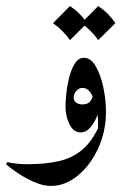

<svg xmlns="http://www.w3.org/2000/svg" viewBox="-45 -449 398 630"><path d="M302.7 -82.5Q302.7 -17.6 277.1 37.8Q251.5 93.3 210.2 127.2Q168.9 161.1 122.1 161.1Q97.7 161.1 69.8 149.4Q42 137.7 16.6 121.1Q-8.8 104.5 -24.9 89.8L-21.5 83Q9.3 89.8 43.5 89.8Q104 89.8 148.7 79.6Q193.4 69.3 225.3 42Q257.3 14.6 280.3 -35.6ZM272.9 0.5Q276.9 -15.6 276.9 -40.5Q276.9 -67.4 271.2 -95Q265.6 -122.6 254.2 -141.6Q242.7 -160.6 225.1 -160.6Q214.4 -160.6 205.6 -150.9Q196.8 -141.1 196.8 -128.9Q196.8 -117.7 205.3 -112.1Q213.9 -106.4 225.1 -106.4Q243.2 -106.4 250.7 -116.2Q258.3 -126 261.7 -140.1L280.8 -91.3Q277.8 -77.6 269.8 -59.6Q261.7 -41.5 249 -28.1Q236.3 -14.6 219.7 -14.6Q196.3 -14.6 183.1 -40.8Q169.9 -66.9 169.9 -100.1Q169.9 -113.3 172.4 -139.2Q174.8 -165 181.4 -192.6Q188 -220.2 200 -239.7Q211.9 -259.3 231 -259.3Q252.9 -259.3 269 -231.7Q285.2 -204.1 293.9 -163.1Q302.7 -122.1 302.7 -82.5Q298.8 -55.2 291 -35.2Q283.2 -15.1 272.9 0.5ZM184.6 -429.2Q218.8 -406.2 240.7 -373L184.6 -317.4Q162.6 -349.1 128.9 -373ZM277.3 -429.2Q311.5 -406.2 333.5 -373L277.3 -317.4Q255.4 -349.1 221.7 -373Z"/></svg>

Font: Lateef
Style: Bold
Weight: 700
Designer: SIL International
Foundry: SIL International
Version: Version 4.200